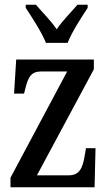

<svg xmlns="http://www.w3.org/2000/svg" viewBox="-20 -786 455 806"><path d="M173 -606H264C281 -651 323 -715 348 -753V-766H305C278 -734 242 -699 218 -663C194 -699 158 -734 131 -766H88V-753C113 -715 155 -651 173 -606ZM24 0H377L381 -164H341L336 -135C327 -76 311 -50 268 -50H135L374 -495V-536H48L39 -393H81L85 -409C98 -462 109 -486 154 -486H262L24 -40Z"/></svg>

Font: Noto Serif Armenian ExtraCondensed Medium
Style: Regular
Weight: 500
Width: 2
Designer: Monotype Design Team
Foundry: Monotype Imaging Inc.
Version: Version 2.008